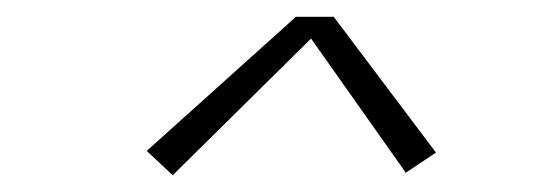

<svg xmlns="http://www.w3.org/2000/svg" viewBox="-20 -693 640 229"><path d="M186 -484 155 -513 333 -673H378L500 -511L464 -487L351 -647Z"/></svg>

Font: Iosevka SS04 XLt Ex Obl
Style: Regular
Weight: 200
Width: 7
Italic angle: -9°
Monospace: yes
Designer: Belleve Invis
Foundry: Belleve Invis
Version: Version 19.0.0; ttfautohint (v1.8.4)